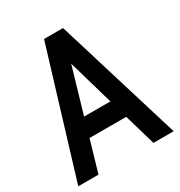

<svg xmlns="http://www.w3.org/2000/svg" viewBox="-166 -815 870 929"><g transform="rotate(-30 268.5 -350.0)"><path d="M371 -175H166L115 0H2L215 -700H321L535 0H422ZM342 -278 269 -531 195 -278Z"/></g></svg>

Font: Cabin Condensed SemiBold
Style: Regular
Weight: 600
Width: 3
Designer: Pablo Impallari
Foundry: Pablo Impallari. http://www.impallari.com Igino Marini. http://www.ikern.com
Version: Version 2.200